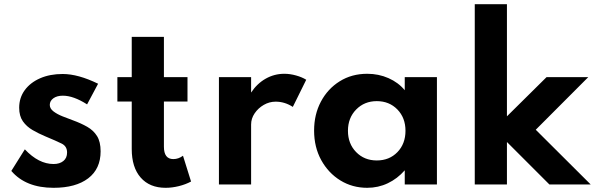

<svg xmlns="http://www.w3.org/2000/svg" viewBox="-20 -880 2842 916"><path d="M235.5 16Q341.5 16 400.8 -29.2Q460 -74.5 460 -158Q460 -203.5 443 -230.8Q426 -258 396.2 -275Q366.5 -292 328 -306Q304.5 -314.5 278.8 -324.8Q253 -335 235.2 -348.5Q217.5 -362 217.5 -379.5Q217.5 -398.5 234.5 -411Q251.5 -423.5 280 -423.5Q330.5 -423.5 395.5 -382L448 -480.5Q353 -527 279 -527Q218 -527 171.2 -506.5Q124.5 -486 98 -449.8Q71.5 -413.5 71.5 -366Q71.5 -326.5 89.2 -301.2Q107 -276 135.5 -259.5Q164 -243 195 -230Q249 -207.5 274.5 -194.8Q300 -182 300 -152.5Q300 -126 282.2 -111.8Q264.5 -97.5 235.5 -97.5Q164.5 -97.5 98.5 -167.5L34 -64.5Q103 16 235.5 16Z M770 16Q801 16 833.2 8Q865.5 0 891.5 -14L853 -137Q831.5 -121 807 -121Q762 -121 762 -180V-395.5H874.5V-512H762V-704H608.5V-512H540V-395.5H608.5V-169Q608.5 -81.5 651.2 -32.8Q694 16 770 16Z M1024.5 0H1178V-286Q1178 -314.5 1194.8 -339.2Q1211.5 -364 1238.2 -379.5Q1265 -395 1295 -395Q1338.5 -395 1377 -370L1441 -499.5Q1421 -512 1392.2 -520Q1363.5 -528 1336.5 -528Q1289 -528 1247.8 -504.8Q1206.5 -481.5 1178 -438.5V-512H1024.5Z M1732 16Q1784.5 16 1830.2 -5.8Q1876 -27.5 1911 -67.5V0H2064.5V-512H1911V-449.5Q1880.5 -486.5 1833.5 -507.2Q1786.5 -528 1732 -528Q1658 -528 1600.8 -492.2Q1543.5 -456.5 1511 -395.2Q1478.5 -334 1478.5 -257Q1478.5 -178 1512.5 -116.2Q1546.5 -54.5 1603.8 -19.2Q1661 16 1732 16ZM1777.5 -114.5Q1718 -114.5 1679 -154.5Q1640 -194.5 1640 -256Q1640 -317.5 1679.2 -357.5Q1718.5 -397.5 1777.5 -397.5Q1837 -397.5 1875.8 -357.8Q1914.5 -318 1914.5 -256Q1914.5 -194 1876 -154.2Q1837.5 -114.5 1777.5 -114.5Z M2245 0H2398.5V-202.5L2601 0H2798L2536 -261L2786.5 -512H2587.5L2398.5 -325V-860H2245Z"/></svg>

Font: Spartan
Style: Bold
Weight: 700
Designer: Matt Bailey, Mirko Velimirovic
Foundry: Matt Bailey
Version: Version 1.003; ttfautohint (v1.8.3)